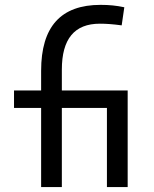

<svg xmlns="http://www.w3.org/2000/svg" viewBox="-20 -762 626 782"><path d="M147.5 0H231.9V-322.3H415.5V0H500V-393.6H231.9V-478.5C231.9 -603.5 283.2 -665.5 386.7 -665.5C412.6 -665.5 439 -663.6 475.6 -658.7L486.3 -732.4C453.6 -739.3 424.8 -742.2 389.6 -742.2C227.5 -742.2 147.5 -653.3 147.5 -473.6V-393.6H37.1V-322.3H147.5Z"/></svg>

Font: Cascadia Mono PL SemiLight
Style: Regular
Weight: 350
Monospace: yes
Designer: Aaron Bell
Foundry: Saja Typeworks
Version: Version 2404.023